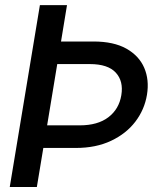

<svg xmlns="http://www.w3.org/2000/svg" viewBox="-20 -748 654 768"><path d="M139.6 -727.5H248L224.1 -582H354Q434.6 -582 485.4 -553.5Q536.1 -524.9 556.9 -476.8Q577.6 -428.7 567.9 -369.1Q558.1 -309.6 521.5 -261.5Q484.9 -213.4 424.3 -184.8Q363.8 -156.2 283.7 -156.2H153.3L127.4 0H19ZM168.5 -246.6H298.8Q371.1 -246.6 413.6 -279.1Q456.1 -311.5 465.3 -367.2Q474.6 -423.3 443.1 -457.5Q411.6 -491.7 339.4 -491.7H209Z"/></svg>

Font: Inter Display Medium
Style: Italic
Weight: 500
Italic angle: -9.39999°
Designer: Rasmus Andersson
Foundry: rsms
Version: Version 4.000;git-a52131595